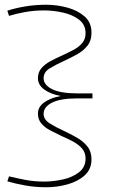

<svg xmlns="http://www.w3.org/2000/svg" viewBox="-20 -670 520 810"><path d="M175 120Q129 120 87 112.5Q45 105 11 95L18 74Q47 81 85 88.5Q123 96 166 96Q205 96 245.5 87Q286 78 313.5 56.5Q341 35 341 -1Q341 -26 326.5 -43Q312 -60 289 -72.5Q266 -85 240 -96Q215 -108 192 -120Q169 -132 154.5 -149Q140 -166 140 -191Q140 -219 166.5 -238Q193 -257 236 -265Q193 -273 166.5 -292.5Q140 -312 140 -340Q140 -365 154.5 -382Q169 -399 192 -411.5Q215 -424 240 -435Q266 -447 289 -459Q312 -471 326.5 -488Q341 -505 341 -530Q341 -566 313.5 -587Q286 -608 245.5 -617Q205 -626 166 -626Q123 -626 85 -619Q47 -612 18 -603L11 -625Q45 -636 87 -643Q129 -650 175 -650Q220 -650 264 -638Q308 -626 337 -600.5Q366 -575 366 -532Q366 -498 348 -476Q330 -454 303 -439.5Q276 -425 248 -412Q215 -397 189.5 -381.5Q164 -366 164 -340Q164 -312 199.5 -294Q235 -276 308 -276H370V-255H308Q235 -255 199.5 -237Q164 -219 164 -190Q164 -166 189 -150Q214 -134 247 -119Q275 -106 302.5 -90.5Q330 -75 348 -53Q366 -31 366 2Q366 44 337 70Q308 96 264 108Q220 120 175 120Z"/></svg>

Font: Padyakke Expanded One
Style: Regular
Weight: 400
Designer: James Puckett
Foundry: Dunwich Type Founders
Version: Version 1.500; ttfautohint (v1.8.4.7-5d5b)